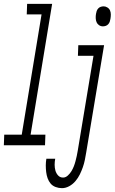

<svg xmlns="http://www.w3.org/2000/svg" viewBox="-60 -755 596 998"><path d="M174 0H-40L-38 -55H53L156 -680H79L81 -735H211L99 -55H176ZM475 -618Q464 -618 455 -624Q446 -630 442 -639.5Q438 -649 437.5 -660.5Q437 -672 439 -683Q440 -690 442.5 -697.5Q445 -705 450.5 -711Q456 -717 463.5 -719.5Q471 -722 479 -722Q489 -722 498.5 -716Q508 -710 512 -700.5Q516 -691 516 -679.5Q516 -668 514 -657Q513 -650 510.5 -642.5Q508 -635 502.5 -629Q497 -623 489.5 -620.5Q482 -618 475 -618ZM262 223Q245 223 229 217Q213 211 203 199Q193 187 187.5 171.5Q182 156 180 139Q178 122 178 105Q178 88 181 70H227Q224 86 224 101.5Q224 117 228 131.5Q232 146 242 157Q252 168 268 168Q281 168 292.5 157.5Q304 147 311.5 134.5Q319 122 324 109Q329 96 332.5 82.5Q336 69 339 55.5Q342 42 344 29L426 -465H345L347 -520H481L388 38Q385 57 381 76.5Q377 96 370.5 114.5Q364 133 355 151.5Q346 170 332 186.5Q318 203 299.5 213Q281 223 262 223Z"/></svg>

Font: Iosevka Term Curly Lt Obl
Style: Regular
Weight: 300
Italic angle: -9°
Designer: Belleve Invis
Foundry: Belleve Invis
Version: Version 32.3.0